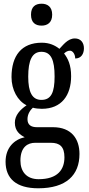

<svg xmlns="http://www.w3.org/2000/svg" viewBox="-20 -777 478 1034"><path d="M204 -639C235 -639 261 -655 261 -698C261 -741 235 -757 204 -757C171 -757 147 -741 147 -698C147 -655 171 -639 204 -639ZM186 237C337 237 408 166 408 52C408 -28 366 -92 265 -92H179C148 -92 128 -104 128 -135C128 -164 144 -185 157 -197C168 -193 192 -191 205 -191C312 -191 363 -264 363 -367C363 -427 346 -462 325 -489C334 -497 343 -504 357 -504C371 -504 385 -486 385 -462C418 -462 432 -488 432 -517C432 -546 416 -570 383 -570C344 -570 318 -532 300 -514C276 -533 246 -547 205 -547C96 -547 42 -477 42 -362C42 -293 75 -234 123 -210C88 -186 60 -156 60 -116C60 -72 87 -51 113 -38C58 -26 10 17 10 94C10 185 68 237 186 237ZM203 -239C153 -239 132 -281 132 -364C132 -452 153 -498 203 -498C255 -498 274 -454 274 -365C274 -280 256 -239 203 -239ZM188 188C122 188 90 146 90 88C90 13 131 -8 169 -8H254C302 -8 327 13 327 70C327 136 291 188 188 188Z"/></svg>

Font: Noto Serif Tamil ExtraCondensed Medium
Style: Italic
Weight: 500
Width: 2
Italic angle: -12°
Designer: Indian Type Foundry, Tom Grace, and the Monotype Design Team
Foundry: Monotype Imaging Inc.
Version: Version 2.003